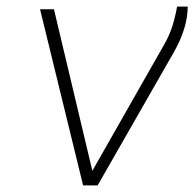

<svg xmlns="http://www.w3.org/2000/svg" viewBox="-20 -560 587 580"><path d="M231 0 101 -532H143L259 -44L474 -422Q491 -451 500 -479Q509 -507 515 -540H547Q547 -508 536.5 -473.5Q526 -439 505 -402L275 0Z"/></svg>

Font: Exo Thin ExtraLight
Style: Italic
Weight: 250
Italic angle: -9°
Version: Version 2.000